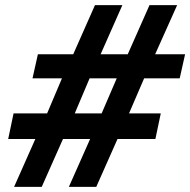

<svg xmlns="http://www.w3.org/2000/svg" viewBox="-20 -730 743 750"><path d="M682 -424H543L484 -287H608L587 -187H439L356 0H249L332 -187H226L143 0H35L118 -187H12L33 -287H164L222 -424H107L128 -518H266L351 -710H458L373 -518H479L564 -710H672L586 -518H703ZM377 -287 436 -424H330L272 -287Z"/></svg>

Font: Raleway Thin
Style: Bold Italic
Weight: 700
Italic angle: -12°
Version: Version 4.026